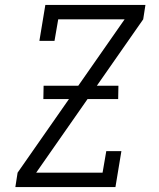

<svg xmlns="http://www.w3.org/2000/svg" viewBox="-20 -755 640 775"><path d="M42 0 51 -58 483 -677H215L200 -590H139L163 -735H567L558 -677L126 -58H394L409 -145H470L446 0ZM457 -355H155L156 -409H458Z"/></svg>

Font: Iosevka HT Light Extended
Style: Italic
Weight: 300
Width: 7
Italic angle: -9°
Monospace: yes
Designer: Belleve Invis
Foundry: Belleve Invis
Version: Version 32.3.0; ttfautohint (v1.8.4)